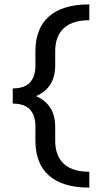

<svg xmlns="http://www.w3.org/2000/svg" viewBox="-20 -731 464 873"><path d="M231 -433Q231 -332 144 -294Q231 -256 231 -154V-91Q231 -22 270.5 14Q310 50 386 50V122Q265 122 203 67.5Q141 13 141 -91V-156Q141 -260 38 -260V-329Q141 -329 141 -433V-498Q141 -602 203 -656.5Q265 -711 386 -711V-639Q310 -639 270.5 -603Q231 -567 231 -498Z"/></svg>

Font: EauTestText Semibold
Style: Regular
Weight: 600
Designer: Christian Thalmann (Catharsis Fonts)
Version: Version 0.001;PS 000.001;hotconv 1.0.88;makeotf.lib2.5.64775